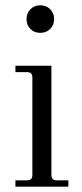

<svg xmlns="http://www.w3.org/2000/svg" viewBox="-20 -704 310 724"><path d="M94.7 -669.2Q109.4 -684.1 131.8 -684.1Q154.3 -684.1 169.2 -669.2Q184.1 -654.3 184.1 -631.8Q184.1 -609.4 169.2 -594.7Q154.3 -580.1 131.8 -580.1Q109.4 -580.1 94.7 -594.7Q80.1 -609.4 80.1 -631.8Q80.1 -654.3 94.7 -669.2ZM173.8 -456.1V-45.9Q173.8 -33.7 178.7 -28.8Q183.6 -23.9 195.8 -23.9H237.8V0H38.1V-23.9H80.1Q92.3 -23.9 97.2 -28.8Q102.1 -33.7 102.1 -45.9V-410.2Q102.1 -422.4 97.2 -427.2Q92.3 -432.1 80.1 -432.1H38.1V-456.1Z"/></svg>

Font: Flanker Steampunk
Style: Regular
Weight: 400
Designer: Alexey Kryukov, Leonardo Di Lena
Foundry: Alexey Kryukov, Leonardo Di Lena
Version: 1.210